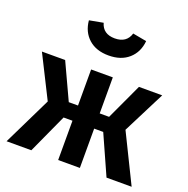

<svg xmlns="http://www.w3.org/2000/svg" viewBox="-139 -926 1032 1056"><g transform="rotate(20 377.0 -397.5)"><path d="M209 -780 290 -795Q307 -735 376 -735Q445 -735 463 -795L544 -780Q538 -714 493.5 -674.5Q449 -635 376 -635Q303 -635 259 -674.5Q215 -714 209 -780ZM729 -530 604 -283 743 0H596L493 -230H440V0H313V-230H261L156 0H11L149 -283L25 -530H161L259 -319H313V-530H440V-319H495L593 -530Z"/></g></svg>

Font: Fira Sans SemiBold
Style: Regular
Weight: 600
Designer: bBox Type GmbH & Carrois Corporate GbR & Edenspiekermann AG
Foundry: bBox Type GmbH & Carrois Corporate GbR & Edenspiekermann AG
Version: Version 4.301;PS 004.301;hotconv 1.0.88;makeotf.lib2.5.64775